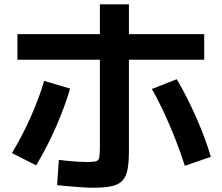

<svg xmlns="http://www.w3.org/2000/svg" viewBox="-20 -837 1040 901"><path d="M415 44Q395.3 44 366.8 42.1Q338.3 40.3 307.3 37.6Q276.3 35 248 32L256 -86.6Q279.3 -84 303.5 -81.6Q327.7 -79.3 349 -78Q370.3 -76.6 385.4 -76.6Q415.7 -76.6 429 -79.8Q442.4 -83 445.5 -97.1Q448.7 -111.3 448.7 -143V-816.7H585V-126.7Q585 -73.7 578.1 -39.8Q571.3 -6 553.1 12.2Q535 30.3 501.6 37.1Q468.3 44 415 44ZM36 -118.7Q83.7 -197.3 123.2 -286Q162.7 -374.7 187.4 -457.3L309 -421.3Q284.3 -336.7 243.1 -242.4Q202 -148 149.6 -61ZM847.4 -59Q828 -120 803.2 -183.4Q778.4 -246.7 750.2 -307.5Q722 -368.3 692.4 -419.3L809.6 -465.3Q858.3 -382 900.3 -287Q942.3 -192 969.6 -101ZM61.7 -556.7V-676.7H938.3V-556.7Z"/></svg>

Font: M PLUS 2 Thin
Style: Regular
Weight: 100
Designer: Coji Morishita
Foundry: UNDERFOREST DESIGN
Version: Version 1.001